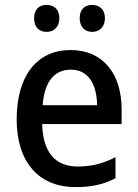

<svg xmlns="http://www.w3.org/2000/svg" viewBox="-20 -753 561 783"><path d="M119 -679C119 -641 141 -623 170 -623C199 -623 222 -642 222 -679C222 -716 199 -733 170 -733C141 -733 119 -716 119 -679ZM305 -679C305 -642 327 -623 356 -623C384 -623 408 -642 408 -679C408 -716 384 -733 356 -733C327 -733 305 -716 305 -679ZM268 -549C133 -549 48 -447 48 -266C48 -92 138 10 288 10C355 10 402 -1 451 -26V-112C400 -86 355 -74 297 -74C204 -74 155 -133 152 -247H476V-307C476 -452 400 -549 268 -549ZM269 -469C341 -469 375 -408 376 -324H154C161 -419 201 -469 269 -469Z"/></svg>

Font: Noto Sans Lao SemiCondensed Medium
Style: Regular
Weight: 500
Width: 4
Designer: Monotype Design Team
Foundry: Monotype Imaging Inc.
Version: Version 2.003